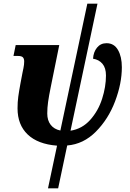

<svg xmlns="http://www.w3.org/2000/svg" viewBox="-20 -780 705 1040"><path d="M289 9Q185 1 130 -51.5Q75 -104 75 -193Q75 -227 79 -256.5Q83 -286 91 -329L102 -387Q103 -392 107 -411Q111 -430 111 -447Q111 -462 104 -469.5Q97 -477 76 -477H53L65 -536H301L255 -309Q245 -260 240.5 -228Q236 -196 236 -165Q236 -128 254.5 -104Q273 -80 307 -73L453 -760H508L362 -72Q425 -82 468.5 -130.5Q512 -179 533 -244.5Q554 -310 554 -371Q554 -412 535 -434.5Q516 -457 484 -462Q486 -498 505.5 -522Q525 -546 557 -546Q598 -546 619 -509.5Q640 -473 640 -416Q640 -328 603.5 -231.5Q567 -135 499.5 -67Q432 1 344 8L295 240H240Z"/></svg>

Font: Noto Serif NarrowBlack
Style: Italic
Weight: 900
Width: 4
Italic angle: -12°
Designer: Monotype Design Team
Foundry: Monotype Imaging Inc.
Version: Version 1.001